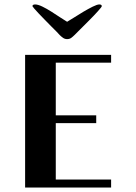

<svg xmlns="http://www.w3.org/2000/svg" viewBox="-20 -844 611 864"><path d="M93 0V-597H480V-562H231V-325H413V-290H231V-36H480V0ZM138 -824Q151 -824 170.5 -814.5Q190 -805 210.5 -792Q231 -779 250.5 -766Q270 -753 282 -746Q293 -752 313 -765Q333 -778 355 -791Q377 -804 397 -814Q417 -824 427 -824Q431 -824 434.5 -822.5Q438 -821 438 -816Q438 -813 421 -794Q404 -775 382 -753Q360 -731 340.5 -711.5Q321 -692 315 -686Q308 -679 300.5 -673.5Q293 -668 282 -668Q272 -668 264 -673.5Q256 -679 249 -686Q246 -690 235.5 -700.5Q225 -711 211 -725Q197 -739 182 -754.5Q167 -770 154.5 -783Q142 -796 134 -805.5Q126 -815 126 -816Q126 -821 130 -822.5Q134 -824 138 -824Z"/></svg>

Font: Gamine
Style: Bold
Weight: 700
Designer: Tapiwanashe Sebastian Garikayi
Version: Version 1.000